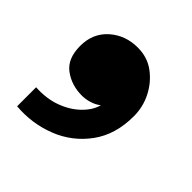

<svg xmlns="http://www.w3.org/2000/svg" viewBox="-91 -217 407 407"><g transform="rotate(45 112.5 -14.0)"><path d="M10 120V63Q42 65 68 55.5Q94 46 111.5 29Q129 12 134 -7Q125 0 113.5 3.5Q102 7 91 7Q60 7 37 -10Q14 -27 14 -65Q14 -103 40 -126Q66 -149 103 -149Q132 -149 153.5 -133Q175 -117 187.5 -92.5Q200 -68 200 -40Q200 15 172.5 52.5Q145 90 101.5 107Q58 124 10 120Z"/></g></svg>

Font: Parkinsans Light Medium
Style: Regular
Weight: 500
Version: Version 1.000